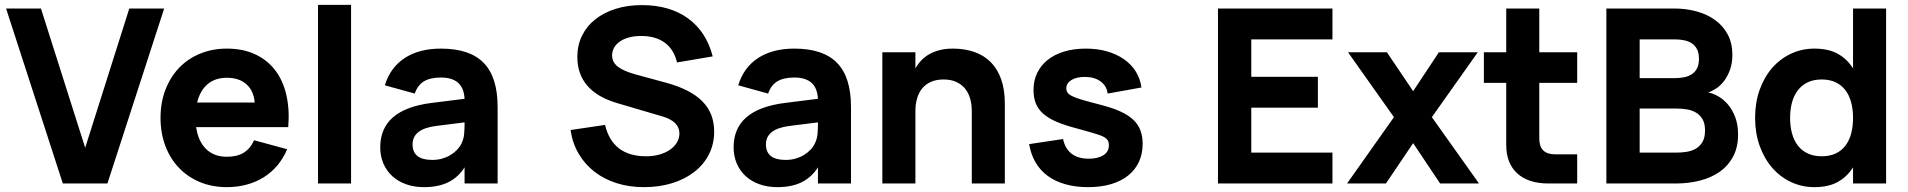

<svg xmlns="http://www.w3.org/2000/svg" viewBox="-20 -755 7850 790"><path d="M238.5 0 5 -720H148.5L330.5 -147L512 -720H655.5L422 0Z M913.5 -110Q955.5 -110 982.5 -126.5Q1009.5 -143 1025.5 -178L1161.5 -141Q1146 -104 1121.8 -75Q1097.5 -46 1065.8 -26Q1034 -6 995.5 4.5Q957 15 913.5 15Q852.5 15 802.2 -6Q752 -27 716 -64.8Q680 -102.5 660.2 -155Q640.5 -207.5 640.5 -270Q640.5 -333.5 660.8 -386Q681 -438.5 717 -476Q753 -513.5 803.2 -534.2Q853.5 -555 913.5 -555Q979 -555 1029 -532Q1079 -509 1111.5 -467Q1144 -425 1158 -365.2Q1172 -305.5 1166 -232H787Q795.5 -173.5 828 -141.8Q860.5 -110 913.5 -110ZM1028 -333Q1024 -381.5 994 -408.2Q964 -435 913.5 -435Q865 -435 834 -408.5Q803 -382 791 -333Z M1288.5 0V-735H1424.5V0Z M1794.5 -555Q1913 -555 1970.2 -496.2Q2027.5 -437.5 2027.5 -315V0H1891.5V-66.5Q1865.5 -25.5 1824.5 -5.2Q1783.5 15 1724.5 15Q1684 15 1651 3.2Q1618 -8.5 1594.2 -30.2Q1570.5 -52 1557.5 -82.2Q1544.5 -112.5 1544.5 -149Q1544.5 -305 1756 -331.5L1891.5 -348.5Q1889 -393.5 1864.5 -414.8Q1840 -436 1794.5 -436Q1750 -436 1724.2 -420.2Q1698.5 -404.5 1686.5 -370L1563.5 -404Q1586 -477.5 1645.2 -516.2Q1704.5 -555 1794.5 -555ZM1776 -237Q1677.5 -225 1677.5 -161Q1677.5 -97 1758.5 -97Q1780 -97 1798.8 -102.2Q1817.5 -107.5 1833 -116.8Q1848.5 -126 1860.2 -138.2Q1872 -150.5 1878.5 -164Q1888 -183 1889.8 -204.5Q1891.5 -226 1891.5 -244V-251.5Z M2629.5 15Q2568.5 15 2516.8 -1.5Q2465 -18 2425.5 -48.8Q2386 -79.5 2360.8 -122.8Q2335.5 -166 2327.5 -220L2469.5 -241Q2500.5 -112 2638.5 -112Q2668 -112 2693 -119Q2718 -126 2736.5 -138.8Q2755 -151.5 2765.2 -168.8Q2775.5 -186 2775.5 -206Q2775.5 -255.5 2705.5 -276L2518.5 -331Q2355.5 -379.5 2355.5 -521Q2355.5 -569 2375 -608.5Q2394.5 -648 2429.8 -675.8Q2465 -703.5 2513.8 -718.8Q2562.5 -734 2620.5 -734Q2735.5 -734 2810.8 -679.5Q2886 -625 2912.5 -523L2765.5 -498Q2753.5 -551 2715.8 -579Q2678 -607 2618.5 -607Q2590.5 -607 2568.2 -601Q2546 -595 2530.5 -584.2Q2515 -573.5 2506.8 -558.8Q2498.5 -544 2498.5 -526.5Q2498.5 -499.5 2521.8 -481Q2545 -462.5 2596 -448.5L2719.5 -415Q2821 -387.5 2869.8 -338.2Q2918.5 -289 2918.5 -214Q2918.5 -163 2897.5 -121Q2876.5 -79 2838.2 -48.8Q2800 -18.5 2747 -1.8Q2694 15 2629.5 15Z M3248.5 -555Q3367 -555 3424.2 -496.2Q3481.5 -437.5 3481.5 -315V0H3345.5V-66.5Q3319.5 -25.5 3278.5 -5.2Q3237.5 15 3178.5 15Q3138 15 3105 3.2Q3072 -8.5 3048.2 -30.2Q3024.5 -52 3011.5 -82.2Q2998.5 -112.5 2998.5 -149Q2998.5 -305 3210 -331.5L3345.5 -348.5Q3343 -393.5 3318.5 -414.8Q3294 -436 3248.5 -436Q3204 -436 3178.2 -420.2Q3152.5 -404.5 3140.5 -370L3017.5 -404Q3040 -477.5 3099.2 -516.2Q3158.5 -555 3248.5 -555ZM3230 -237Q3131.5 -225 3131.5 -161Q3131.5 -97 3212.5 -97Q3234 -97 3252.8 -102.2Q3271.5 -107.5 3287 -116.8Q3302.5 -126 3314.2 -138.2Q3326 -150.5 3332.5 -164Q3342 -183 3343.8 -204.5Q3345.5 -226 3345.5 -244V-251.5Z M3978.5 -297.5Q3978.5 -327 3971.2 -351Q3964 -375 3949.5 -392Q3935 -409 3913.2 -418.5Q3891.5 -428 3862.5 -428Q3833.5 -428 3811.8 -418.8Q3790 -409.5 3775.5 -392.5Q3761 -375.5 3753.8 -351.2Q3746.5 -327 3746.5 -297.5V0H3610.5V-540H3746.5V-473.5Q3756.5 -491.5 3770.8 -506.5Q3785 -521.5 3804 -532.2Q3823 -543 3847 -549Q3871 -555 3900.5 -555Q3948.5 -555 3988 -541.5Q4027.5 -528 4055.8 -500Q4084 -472 4099.2 -429.2Q4114.5 -386.5 4114.5 -328V0H3978.5Z M4457 15Q4405.5 15 4363.8 3.2Q4322 -8.5 4291 -31.2Q4260 -54 4240.8 -87Q4221.5 -120 4214.5 -162L4354 -183Q4362.5 -143 4389.2 -122.5Q4416 -102 4460 -102Q4497 -102 4519.8 -116.2Q4542.5 -130.5 4542.5 -156Q4542.5 -164.5 4540.8 -170.8Q4539 -177 4534.2 -182.2Q4529.5 -187.5 4521.5 -191.8Q4513.5 -196 4500.5 -200.5Q4487.5 -205 4465.8 -211.2Q4444 -217.5 4412.5 -226Q4362.5 -239 4328.2 -253.5Q4294 -268 4272.8 -286.8Q4251.5 -305.5 4242 -329.5Q4232.5 -353.5 4232.5 -385Q4232.5 -424 4247.8 -455.2Q4263 -486.5 4291 -508.8Q4319 -531 4358.8 -543Q4398.5 -555 4447.5 -555Q4495 -555 4534.5 -543.8Q4574 -532.5 4604 -511.8Q4634 -491 4652.8 -461.5Q4671.5 -432 4676.5 -395L4537.5 -370Q4533.5 -402 4508.2 -420.2Q4483 -438.5 4443.5 -438.5Q4409.5 -438.5 4388.5 -425.8Q4367.5 -413 4367.5 -392Q4367.5 -384.5 4369.8 -378.8Q4372 -373 4377.5 -368.2Q4383 -363.5 4392.5 -359Q4402 -354.5 4416.5 -349.5Q4431 -344.5 4454.8 -338Q4478.5 -331.5 4511.5 -323Q4558 -311 4590.2 -296.2Q4622.5 -281.5 4642.8 -262.5Q4663 -243.5 4672.2 -219Q4681.5 -194.5 4681.5 -163Q4681.5 -121.5 4666 -88.5Q4650.5 -55.5 4621.5 -32.5Q4592.5 -9.5 4551 2.8Q4509.5 15 4457 15Z M4991.5 0V-720H5462.5V-593H5128.5V-439H5402.5V-312H5128.5V-127H5462.5V0Z M5522.5 0 5715.5 -273 5526.5 -540H5686.5L5794.5 -380L5900.5 -540H6060.5L5871.5 -273L6065.5 0H5905.5L5794.5 -166L5682.5 0Z M6085.5 -540H6177.5V-720H6313.5V-540H6469.5V-414H6313.5V-185Q6313.5 -120 6378.5 -120H6469.5V0H6351.5Q6268.5 0 6223 -41.5Q6177.5 -83 6177.5 -159V-414H6085.5Z M6875.5 0H6589.5V-720H6868Q6917.5 -720 6961.2 -708Q7005 -696 7037.5 -672.2Q7070 -648.5 7089 -612.8Q7108 -577 7108 -529.5Q7108 -494.5 7098.2 -467.8Q7088.5 -441 7073.8 -421.8Q7059 -402.5 7041.5 -391Q7024 -379.5 7008 -374.5Q7028.5 -371 7050.2 -358.5Q7072 -346 7090 -324.8Q7108 -303.5 7119.8 -272.8Q7131.5 -242 7131.5 -201.5Q7131.5 -149 7111 -110.8Q7090.5 -72.5 7055.5 -48Q7020.5 -23.5 6974 -11.8Q6927.5 0 6875.5 0ZM6871 -593H6726.5V-433.5H6871Q6891.5 -433.5 6909.8 -437.2Q6928 -441 6941.5 -450Q6955 -459 6962.8 -474.2Q6970.5 -489.5 6970.5 -513Q6970.5 -536.5 6962.8 -552Q6955 -567.5 6941.5 -576.5Q6928 -585.5 6909.8 -589.2Q6891.5 -593 6871 -593ZM6875.5 -127Q6897.5 -127 6919 -130.2Q6940.5 -133.5 6957.5 -143.2Q6974.5 -153 6985 -171Q6995.5 -189 6995.5 -218Q6995.5 -247 6985 -264.8Q6974.5 -282.5 6957.5 -292.2Q6940.5 -302 6919 -305.2Q6897.5 -308.5 6875.5 -308.5H6726.5V-127Z M7740.5 -720V0H7604.5V-66.5Q7580.5 -28 7542 -6.5Q7503.5 15 7445.5 15Q7394 15 7349.2 -6Q7304.5 -27 7271.8 -64.8Q7239 -102.5 7220.2 -155Q7201.5 -207.5 7201.5 -270Q7201.5 -333 7220.2 -385.5Q7239 -438 7271.8 -475.5Q7304.5 -513 7349.2 -534Q7394 -555 7445.5 -555Q7503.5 -555 7542 -533.5Q7580.5 -512 7604.5 -473.5V-720ZM7475.5 -428Q7443 -428 7418.5 -416.5Q7394 -405 7377.8 -384Q7361.5 -363 7353.5 -334Q7345.5 -305 7345.5 -270Q7345.5 -234 7353.8 -204.8Q7362 -175.5 7378.2 -155Q7394.5 -134.5 7419 -123.2Q7443.5 -112 7475.5 -112Q7509 -112 7533.2 -123.5Q7557.5 -135 7573.2 -155.8Q7589 -176.5 7596.8 -205.8Q7604.5 -235 7604.5 -270Q7604.5 -306.5 7596.2 -335.8Q7588 -365 7571.8 -385.5Q7555.5 -406 7531.5 -417Q7507.5 -428 7475.5 -428Z"/></svg>

Font: Vela Sans ExtBd
Style: Regular
Weight: 800
Designer: Principal design: Mikhail Sharanda - project Manrope.
Design modification: Ravid Balaliev
Foundry: Mikhail Sharanda
Version: Version 1.001